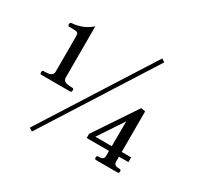

<svg xmlns="http://www.w3.org/2000/svg" viewBox="-171 -984 1274 1235"><g transform="rotate(30 465.5 -366.0)"><path d="M721 -764 206 47 182 32 697 -779ZM76 -299Q66 -299 66 -313Q66 -327 76 -327H84Q116 -327 131 -335.5Q146 -344 146 -363V-615Q146 -635 143.5 -643Q141 -651 133 -653.5Q125 -656 106 -656H76Q72 -656 69 -660.5Q66 -665 66 -670Q66 -675 69 -679Q72 -683 76 -684Q162 -690 221 -743V-363Q221 -344 236 -335.5Q251 -327 283 -327H291Q301 -327 301 -313Q301 -299 291 -299ZM654 0Q650 0 647 -4Q644 -8 644 -14Q644 -19 647 -23Q650 -27 654 -27H662Q698 -27 698 -54V-93H532V-124L740 -435L772 -429V-128H842V-93H772V-54Q772 -27 809 -27H815Q826 -27 826 -14Q826 0 815 0ZM699 -313 576 -128H698Z"/></g></svg>

Font: Shippori Mincho SemiBold
Style: Regular
Weight: 600
Designer: FONTDASU
Foundry: FONTDASU / Google Inc. / but / Adobe
Version: Version 3.110; ttfautohint (v1.8.3)